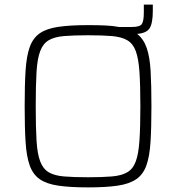

<svg xmlns="http://www.w3.org/2000/svg" viewBox="-20 -805 764 833"><path d="M362 8Q284 8 233 0.5Q182 -7 152.5 -27.5Q123 -48 109 -87Q95 -126 91 -188.5Q87 -251 87 -344Q87 -437 91 -499.5Q95 -562 109 -601Q123 -640 152.5 -660.5Q182 -681 233 -688.5Q284 -696 362 -696Q403 -696 436.5 -694.5Q470 -693 496 -688H553Q587 -688 595.5 -701Q604 -714 604 -751V-785H643V-758Q643 -705 629.5 -683Q616 -661 575 -658Q603 -636 616.5 -597Q630 -558 633.5 -496.5Q637 -435 637 -344Q637 -251 633 -188.5Q629 -126 615 -87Q601 -48 571 -27.5Q541 -7 490.5 0.5Q440 8 362 8ZM362 -36Q424 -36 465.5 -39.5Q507 -43 532 -57.5Q557 -72 569 -104.5Q581 -137 585 -195Q589 -253 589 -344Q589 -435 585 -493Q581 -551 569 -583.5Q557 -616 532 -630.5Q507 -645 466 -648.5Q425 -652 362 -652Q299 -652 257.5 -648.5Q216 -645 191.5 -630.5Q167 -616 154.5 -583.5Q142 -551 138.5 -493Q135 -435 135 -344Q135 -253 138.5 -195Q142 -137 154.5 -104.5Q167 -72 191.5 -57.5Q216 -43 257.5 -39.5Q299 -36 362 -36Z"/></svg>

Font: Saira ExtraLight
Style: Regular
Weight: 200
Designer: Hector Gatti with collaboration of the Omnibus-Type team
Foundry: Omnibus-Type
Version: Version 1.100; ttfautohint (v1.8.3)